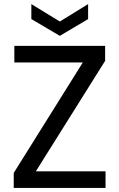

<svg xmlns="http://www.w3.org/2000/svg" viewBox="-20 -917 582 937"><path d="M493 -620 155 -81H495V0H47V-73L384 -612H50V-693H493ZM410 -897V-824L272 -742L133 -824V-897L272 -812Z"/></svg>

Font: Parkinsans
Style: Regular
Weight: 400
Designer: Red Stone, Indian Type Foundry
Foundry: Indian Type Foundry
Version: Version 1.000